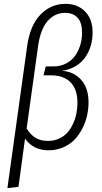

<svg xmlns="http://www.w3.org/2000/svg" viewBox="-20 -763 523 989"><path d="M18.1 206.1 120.1 -526.9Q135.7 -635.3 190.2 -689.7Q244.6 -744.1 319.8 -743.2Q381.3 -742.2 419.2 -702.9Q457 -663.6 457 -596.2Q457 -560.1 447.5 -527.6Q438 -495.1 419.2 -468Q400.4 -440.9 369.6 -422.4Q338.9 -403.8 298.8 -397.9Q356.9 -395.5 396.5 -353.5Q436 -311.5 436 -234.9Q436 -200.7 428.2 -166.5Q420.4 -132.3 403.8 -100.1Q387.2 -67.9 363.5 -43.2Q339.8 -18.6 304.9 -3.7Q270 11.2 229 11.2Q152.3 11.2 108.9 -48.8L75.2 199.2ZM227.1 -37.1Q258.8 -37.1 284.9 -49.3Q311 -61.5 328.1 -81.1Q345.2 -100.6 356.9 -126.7Q368.7 -152.8 373.8 -179.7Q378.9 -206.5 378.9 -233.9Q378.9 -302.7 343.5 -338.9Q308.1 -375 242.2 -375H204.1L215.8 -420.9H254.9Q291.5 -420.9 320.6 -436Q349.6 -451.2 367.2 -476.3Q384.8 -501.5 393.8 -532Q402.8 -562.5 402.8 -595.2Q402.8 -645.5 380.4 -670.7Q357.9 -695.8 317.9 -696.8Q264.6 -697.8 226.6 -656.2Q188.5 -614.7 175.8 -522.9L117.2 -101.1Q138.2 -67.4 164.3 -52.2Q190.4 -37.1 227.1 -37.1Z"/></svg>

Font: Fira Sans Compressed Light
Style: Italic
Weight: 300
Width: 3
Italic angle: -8°
Designer: Carrois Corporate & Edenspiekermann AG
Foundry: Carrois Corporate GbR & Edenspiekermann AG
Version: Version 4.203;PS 004.203;hotconv 1.0.88;makeotf.lib2.5.64775